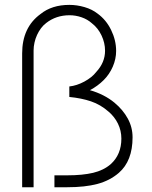

<svg xmlns="http://www.w3.org/2000/svg" viewBox="-20 -786 639 806"><path d="M73 -561.5Q73 -671 150 -727Q197.5 -765.5 271 -765.5Q303 -765.5 334.8 -756.2Q366.5 -747 389.5 -729Q426 -702.5 446.5 -660Q467.5 -617 467.5 -572Q467.5 -538.5 453.5 -506.2Q439.5 -474 415.5 -450Q390 -424.5 357.5 -407.5Q418 -390 460.5 -355Q496.5 -325 516.5 -288.2Q536.5 -251.5 536.5 -209.5Q536.5 -110.5 479 -60.5Q441.5 -28 389.5 -14Q337.5 0 262.5 0H208.5V-50H262.5Q326.5 -50 370.8 -60.5Q415 -71 445 -97Q489.5 -137.5 489.5 -204Q489.5 -237.5 475.2 -266.8Q461 -296 435.5 -317.5Q402 -347 362 -360.5Q322 -374 271 -379V-423Q302.5 -426.5 334 -443.5Q366.5 -461 384.5 -484.5Q421 -524 421 -573Q421 -606 406.2 -637.2Q391.5 -668.5 365.5 -688.5Q347 -705 322.2 -713.5Q297.5 -722 272 -722Q215.5 -722 174 -689.5Q162 -680.5 152.2 -667.5Q142.5 -654.5 135.5 -639.2Q128.5 -624 124.8 -607.2Q121 -590.5 121 -574V0H73Z"/></svg>

Font: Russisch Sans ExtraLight
Style: Regular
Weight: 200
Width: 4
Designer: Michael Sharanda (font) & Cristiano Sobral (main changes)
Foundry: Michael Sharanda
Version: Version 2.00;September 8, 2020;FontCreator 13.0.0.2681 64-bi